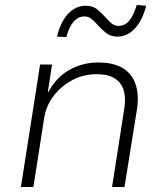

<svg xmlns="http://www.w3.org/2000/svg" viewBox="-20 -751 660 771"><path d="M64 0 141 -492H189L172 -381H174Q206 -441 259 -470.5Q312 -500 374 -500Q436 -500 473 -477.5Q510 -455 524.5 -412.5Q539 -370 530 -312L480 0H430L478 -308Q486 -351 478 -383.5Q470 -416 443.5 -434.5Q417 -453 367 -453Q314 -453 269 -428.5Q224 -404 195 -365.5Q166 -327 158 -281L114 0ZM246 -602 209 -604Q223 -663 253.5 -695.5Q284 -728 325 -728Q352 -728 370 -713.5Q388 -699 403 -682Q415 -668 427.5 -657.5Q440 -647 456 -647Q482 -647 499.5 -668.5Q517 -690 529 -731L567 -728Q552 -669 521.5 -636.5Q491 -604 451 -604Q424 -604 405.5 -619Q387 -634 372 -651Q360 -665 347.5 -675Q335 -685 320 -685Q294 -685 276 -664.5Q258 -644 246 -602Z"/></svg>

Font: Nunito Sans 7pt ExtraLight
Style: Italic
Weight: 250
Italic angle: -9°
Designer: Vernon Adams
Foundry: Vernon Adams
Version: Version 3.101;gftools[0.9.27]